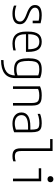

<svg xmlns="http://www.w3.org/2000/svg" viewBox="1248 -2032 1005 3540"><g transform="rotate(90 1750.0 -262.5)"><path d="M231 10Q190 10 154 3Q118 -4 84 -18V-63Q120 -49 155.5 -42Q191 -35 230 -35Q304 -35 341 -59Q378 -83 378 -130Q378 -155 364.5 -174.5Q351 -194 320.5 -212.5Q290 -231 238 -250Q147 -283 110 -318Q73 -353 73 -406Q73 -469 119.5 -499.5Q166 -530 262 -530Q296 -530 329 -525.5Q362 -521 410 -509V-363H361V-503L387 -469Q346 -478 319 -481.5Q292 -485 265 -485Q192 -485 157 -465Q122 -445 122 -405Q122 -382 135 -363Q148 -344 177.5 -326.5Q207 -309 259 -290Q352 -255 389.5 -219Q427 -183 427 -128Q427 -60 377.5 -25Q328 10 231 10Z M784 10Q672 10 617.5 -51.5Q563 -113 563 -240V-280Q563 -409 608.5 -469.5Q654 -530 750 -530Q847 -530 892 -469.5Q937 -409 937 -280V-239H587V-281H903L889 -265V-279Q889 -389 856 -437.5Q823 -486 750 -486Q677 -486 644 -437.5Q611 -389 611 -279V-241Q611 -167 629 -121.5Q647 -76 686 -55Q725 -34 787 -34Q817 -34 848 -38Q879 -42 910 -51V-6Q881 1 848 5.5Q815 10 784 10Z M1088 175Q1231 175 1301 122Q1371 69 1371 -39V-489L1387 -458Q1358 -472 1326 -478.5Q1294 -485 1256 -485Q1198 -485 1164.5 -467Q1131 -449 1117.5 -405Q1104 -361 1104 -284Q1104 -200 1118 -152Q1132 -104 1166 -84Q1200 -64 1260 -64Q1296 -64 1326.5 -70.5Q1357 -77 1387 -88L1402 -45Q1374 -34 1340.5 -27Q1307 -20 1262 -20Q1186 -20 1140.5 -45.5Q1095 -71 1075 -129Q1055 -187 1055 -284Q1055 -376 1074.5 -430Q1094 -484 1139.5 -507Q1185 -530 1260 -530Q1355 -530 1420 -498V-41Q1420 89 1336.5 154.5Q1253 220 1088 220Z M1572 -498Q1608 -515 1649 -522.5Q1690 -530 1742 -530Q1813 -530 1854 -513Q1895 -496 1911.5 -454.5Q1928 -413 1928 -340V0H1880V-338Q1880 -397 1868 -428.5Q1856 -460 1826.5 -472.5Q1797 -485 1742 -485Q1715 -485 1691.5 -482Q1668 -479 1646.5 -472.5Q1625 -466 1602 -454L1620 -486V0H1572Z M2258 10Q2164 10 2109 -35Q2054 -80 2054 -156Q2054 -238 2119 -279Q2184 -320 2312 -320H2394V-278H2312Q2103 -278 2103 -157Q2103 -100 2144 -66.5Q2185 -33 2256 -33Q2292 -33 2327.5 -41.5Q2363 -50 2387 -63L2370 -31V-339Q2370 -399 2360.5 -431Q2351 -463 2324.5 -474.5Q2298 -486 2249 -486Q2218 -486 2188.5 -482.5Q2159 -479 2132 -472Q2105 -465 2080 -454V-499Q2114 -514 2159.5 -522Q2205 -530 2253 -530Q2316 -530 2352.5 -513Q2389 -496 2404 -454.5Q2419 -413 2419 -340V-22Q2389 -8 2344.5 1Q2300 10 2258 10Z M2859 10Q2781 10 2748 -25Q2715 -60 2715 -143V-685H2545V-730H2765V-152Q2765 -86 2787 -60.5Q2809 -35 2867 -35Q2893 -35 2913.5 -39Q2934 -43 2955 -51V-5Q2931 3 2907.5 6.5Q2884 10 2859 10Z M3273 0V-475H3083V-520H3323V0ZM3284 -636Q3259 -636 3243.5 -651Q3228 -666 3228 -690Q3228 -716 3243.5 -730.5Q3259 -745 3284 -745Q3309 -745 3324.5 -730.5Q3340 -716 3340 -690Q3340 -666 3324.5 -651Q3309 -636 3284 -636Z"/></g></svg>

Font: M PLUS 1 Code Light
Style: Regular
Weight: 300
Designer: Coji Morishita
Foundry: UNDERFOREST DESIGN
Version: Version 1.002